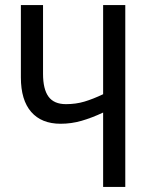

<svg xmlns="http://www.w3.org/2000/svg" viewBox="-20 -734 587 754"><path d="M472 0H385V-292Q340 -271 300 -259.5Q260 -248 218 -248Q143 -248 102.5 -294.5Q62 -341 62 -430V-714H149V-444Q149 -384 170.5 -354.5Q192 -325 239 -325Q278 -325 311.5 -335Q345 -345 385 -364V-714H472Z"/></svg>

Font: Noto Sans Display Condensed
Style: Regular
Weight: 400
Width: 3
Designer: Monotype Design Team
Foundry: Monotype Imaging Inc.
Version: Version 2.003